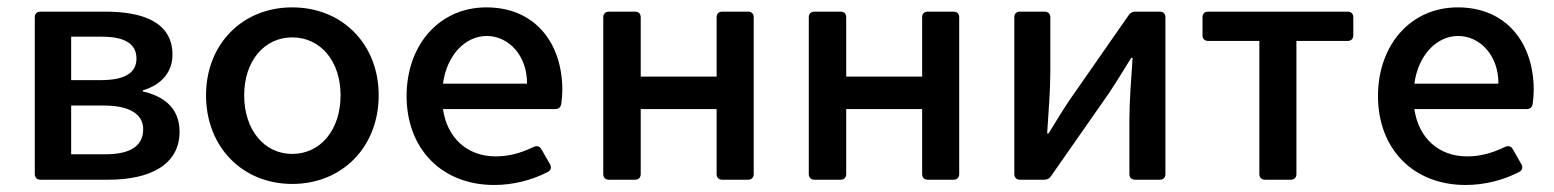

<svg xmlns="http://www.w3.org/2000/svg" viewBox="-20 -497 4299 531"><path d="M76.2 -449.2V-15.6C76.2 -5.9 82 0 91.8 0H280.3C392.6 0 476.6 -40 476.6 -132.8C476.6 -199.2 431.6 -231.4 375 -244.1V-247.1C427.7 -262.7 457 -298.8 457 -345.7C457 -433.6 378.9 -464.8 271.5 -464.8H91.8C82 -464.8 76.2 -459 76.2 -449.2ZM258.8 -275.4H176.8V-395.5H262.7C329.1 -395.5 357.4 -373 357.4 -335C357.4 -297.9 329.1 -275.4 258.8 -275.4ZM271.5 -70.3H176.8V-205.1H267.6C340.8 -205.1 376 -179.7 376 -139.6C376 -95.7 343.8 -70.3 271.5 -70.3Z M788.1 11.7C926.8 11.7 1027.3 -90.8 1027.3 -233.4C1027.3 -375 926.8 -476.6 788.1 -476.6C650.4 -476.6 549.8 -375 549.8 -233.4C549.8 -90.8 650.4 11.7 788.1 11.7ZM788.1 -71.3C710.9 -71.3 655.3 -137.7 655.3 -233.4C655.3 -328.1 710.9 -393.6 788.1 -393.6C866.2 -393.6 921.9 -328.1 921.9 -233.4C921.9 -137.7 866.2 -71.3 788.1 -71.3Z M1535.2 -248C1535.2 -378.9 1459 -476.6 1325.2 -476.6C1194.3 -476.6 1104.5 -372.1 1104.5 -231.4C1104.5 -85 1202.1 14.6 1346.7 14.6C1399.4 14.6 1452.1 1 1495.1 -21.5C1503.9 -26.4 1505.9 -34.2 1501 -43L1477.5 -84C1472.7 -92.8 1464.8 -94.7 1456.1 -90.8C1416 -71.3 1382.8 -64.5 1350.6 -64.5C1273.4 -64.5 1216.8 -114.3 1205.1 -195.3H1515.6C1524.4 -195.3 1531.2 -200.2 1532.2 -210C1534.2 -222.7 1535.2 -236.3 1535.2 -248ZM1437.5 -265.6H1205.1C1215.8 -344.7 1266.6 -397.5 1326.2 -397.5C1387.7 -397.5 1438.5 -341.8 1437.5 -265.6Z M1648.4 -449.2V-15.6C1648.4 -5.9 1654.3 0 1664.1 0H1736.3C1746.1 0 1752 -5.9 1752 -15.6V-195.3H1961.9V-15.6C1961.9 -5.9 1967.8 0 1977.5 0H2048.8C2058.6 0 2064.5 -5.9 2064.5 -15.6V-449.2C2064.5 -459 2058.6 -464.8 2048.8 -464.8H1977.5C1967.8 -464.8 1961.9 -459 1961.9 -449.2V-285.2H1752V-449.2C1752 -459 1746.1 -464.8 1736.3 -464.8H1664.1C1654.3 -464.8 1648.4 -459 1648.4 -449.2Z M2216.8 -449.2V-15.6C2216.8 -5.9 2222.7 0 2232.4 0H2304.7C2314.5 0 2320.3 -5.9 2320.3 -15.6V-195.3H2530.3V-15.6C2530.3 -5.9 2536.1 0 2545.9 0H2617.2C2627 0 2632.8 -5.9 2632.8 -15.6V-449.2C2632.8 -459 2627 -464.8 2617.2 -464.8H2545.9C2536.1 -464.8 2530.3 -459 2530.3 -449.2V-285.2H2320.3V-449.2C2320.3 -459 2314.5 -464.8 2304.7 -464.8H2232.4C2222.7 -464.8 2216.8 -459 2216.8 -449.2Z M2785.2 -449.2V-15.6C2785.2 -5.9 2791 0 2800.8 0H2868.2C2876 0 2881.8 -2.9 2886.7 -9.8L3046.9 -239.3C3064.5 -265.6 3091.8 -309.6 3108.4 -336.9H3112.3C3108.4 -277.3 3103.5 -216.8 3103.5 -168V-15.6C3103.5 -5.9 3109.4 0 3119.1 0H3187.5C3197.3 0 3203.1 -5.9 3203.1 -15.6V-449.2C3203.1 -459 3197.3 -464.8 3187.5 -464.8H3120.1C3112.3 -464.8 3106.4 -461.9 3101.6 -455.1L2942.4 -226.6C2923.8 -200.2 2897.5 -156.2 2879.9 -127.9H2876C2879.9 -186.5 2884.8 -249 2884.8 -297.9V-449.2C2884.8 -459 2878.9 -464.8 2869.1 -464.8H2800.8C2791 -464.8 2785.2 -459 2785.2 -449.2Z M3462.9 -383.8V-15.6C3462.9 -5.9 3468.8 0 3478.5 0H3549.8C3559.6 0 3565.4 -5.9 3565.4 -15.6V-383.8H3707C3716.8 -383.8 3722.7 -389.6 3722.7 -399.4V-449.2C3722.7 -459 3716.8 -464.8 3707 -464.8H3321.3C3311.5 -464.8 3305.7 -459 3305.7 -449.2V-399.4C3305.7 -389.6 3311.5 -383.8 3321.3 -383.8Z M4221.7 -248C4221.7 -378.9 4145.5 -476.6 4011.7 -476.6C3880.9 -476.6 3791 -372.1 3791 -231.4C3791 -85 3888.7 14.6 4033.2 14.6C4085.9 14.6 4138.7 1 4181.6 -21.5C4190.4 -26.4 4192.4 -34.2 4187.5 -43L4164.1 -84C4159.2 -92.8 4151.4 -94.7 4142.6 -90.8C4102.5 -71.3 4069.3 -64.5 4037.1 -64.5C3960 -64.5 3903.3 -114.3 3891.6 -195.3H4202.1C4210.9 -195.3 4217.8 -200.2 4218.8 -210C4220.7 -222.7 4221.7 -236.3 4221.7 -248ZM4124 -265.6H3891.6C3902.3 -344.7 3953.1 -397.5 4012.7 -397.5C4074.2 -397.5 4125 -341.8 4124 -265.6Z"/></svg>

Font: Ed Sans Neue Medium
Style: Regular
Weight: 500
Designer: Stephen Hutchings
Version: Version 1.004;PS 001.004;hotconv 1.0.88;makeotf.lib2.5.64775